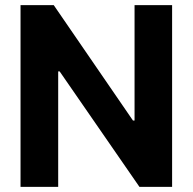

<svg xmlns="http://www.w3.org/2000/svg" viewBox="-20 -727 749 747"><path d="M649.6 0H522.5L212.1 -449.1H206.4V0H59.9V-707H189.1L497.3 -258.1H503.5V-707H649.6Z"/></svg>

Font: Pretendard Std Variable
Style: Regular
Weight: 400
Designer: Base glyphs from Inter by Rasmus Andersson; Hangeul glyphs from Noto Sans CJK(Source Han Sans) by Jang Soo-young and Kan
Foundry: Kil Hyung-jin
Version: Version 1.309;Glyphs 3.2 (3225)